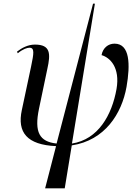

<svg xmlns="http://www.w3.org/2000/svg" viewBox="-20 -780 715 1038"><path d="M224 238H330L368 6C547 -21 638 -165 664 -310C685 -431 683 -544 599 -544C565 -544 536 -521 529 -482C575 -469 630 -415 610 -299C585 -158 511 -26 369 -4L493 -760H483L286 -4C194 -14 164 -64 191 -193L236 -408C254 -489 254 -539 169 -539C131 -539 98 -521 72 -501L76 -492C104 -515 127 -522 139 -522C168 -522 163 -492 148 -420L98 -185C72 -64 126 3 283 10Z"/></svg>

Font: Noto Serif Display SemiCondensed
Style: Italic
Weight: 400
Width: 4
Italic angle: -12°
Designer: Monotype Design Team
Foundry: Monotype Imaging Inc.
Version: Version 2.009